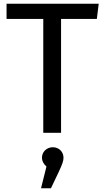

<svg xmlns="http://www.w3.org/2000/svg" viewBox="-20 -709 557 1025"><path d="M15 -689V-608H211V0H306V-608H497L507 -689ZM262 77C230 77 204 101 204 133C204 150 212 166 228 180L199 296H252L293 210C313 167 319 150 319 133C319 101 294 77 262 77Z"/></svg>

Font: Fira Sans
Style: Regular
Weight: 400
Designer: Carrois Corporate & Edenspiekermann AG
Foundry: Carrois Corporate GbR & Edenspiekermann AG
Version: Version 4.203